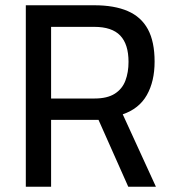

<svg xmlns="http://www.w3.org/2000/svg" viewBox="-20 -709 656 729"><path d="M78 0V-689H338Q414 -689 465 -667Q516 -645 541.5 -598Q567 -551 567 -475Q567 -400 537.5 -348Q508 -296 446 -275L572 0H467L354 -254H174V0ZM174 -335H339Q387 -335 415.5 -353Q444 -371 456 -402.5Q468 -434 468 -474Q468 -541 436.5 -574Q405 -607 338 -607H174Z"/></svg>

Font: Cairo Play SemiBold
Style: Regular
Weight: 600
Designer: Mohamed Gaber, Accademia di Belle Arti di Urbino
Foundry: Kief Type Foundry, Accademia di Belle Arti di Urbino
Version: Version 3.130;gftools[0.9.24]